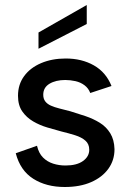

<svg xmlns="http://www.w3.org/2000/svg" viewBox="-20 -741 520 768"><path d="M327 -721V-645L134 -546V-611ZM128 -158Q135 -128 152 -111Q169 -94 192.5 -86.5Q216 -79 242 -79Q287 -79 312 -97Q337 -115 337 -142Q337 -165 321.5 -178.5Q306 -192 280.5 -200Q255 -208 226 -215Q200 -222 169.5 -231Q139 -240 112.5 -255.5Q86 -271 69 -295.5Q52 -320 52 -358Q52 -403 76.5 -436.5Q101 -470 144.5 -488.5Q188 -507 243 -507Q307 -507 355.5 -479.5Q404 -452 426 -397L341 -369Q334 -388 318 -400Q302 -412 281.5 -416.5Q261 -421 241 -421Q203 -421 178 -406Q153 -391 153 -362Q153 -346 161 -335.5Q169 -325 183.5 -318.5Q198 -312 218 -307Q238 -302 261 -296Q291 -287 322 -276.5Q353 -266 379 -250Q405 -234 421 -208Q437 -182 438 -144Q438 -100 413.5 -66Q389 -32 344.5 -12.5Q300 7 239 7Q165 7 113 -26Q61 -59 43 -128Z"/></svg>

Font: Albert Sans Medium
Style: Regular
Weight: 500
Designer: Andreas Rasmussen
Foundry: a.Foundry
Version: Version 1.025